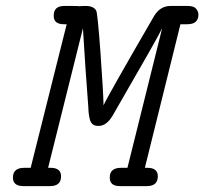

<svg xmlns="http://www.w3.org/2000/svg" viewBox="-20 -631 693 651"><path d="M23.9 -28.8Q23.9 -62 62 -62H84L206.1 -548.8H196.8Q161.6 -548.8 162.1 -578.1Q162.1 -611.3 199.2 -610.8H227.1Q242.2 -610.8 250 -609.9Q255.9 -610.8 269 -610.8H271Q296.9 -610.8 306.2 -595.2Q311 -585.4 320.6 -453.6Q330.1 -321.8 331.1 -273.9Q344.2 -303.7 501 -574.2Q522 -611.3 559.1 -610.8H617.2Q637.2 -610.8 645 -601.3Q652.8 -591.8 652.8 -582Q652.8 -548.8 615.2 -548.8H591.8L471.2 -62H480Q515.1 -62 515.1 -33.2Q515.1 0 478 0H386.2Q352.1 0 352.1 -28.8Q352.1 -62 390.1 -62H412.1L529.8 -535.2Q521 -514.2 361.8 -238.8Q340.8 -203.6 314 -204.1Q306.2 -204.1 300.5 -206.1Q294.9 -208 291.5 -212.4Q288.1 -216.8 286.1 -221.4Q284.2 -226.1 282.5 -235.6Q280.8 -245.1 280.3 -251Q279.8 -256.8 279.3 -270Q278.8 -283.2 277.8 -290Q270 -389.2 261.2 -535.2L143.1 -62H151.9Q187 -62 187 -33.2Q187 0 149.9 0H59.1Q23.9 0 23.9 -28.8Z"/></svg>

Font: CMU Typewriter Text
Style: Italic
Weight: 500
Italic angle: -14.04°
Version: Version 0.7.0